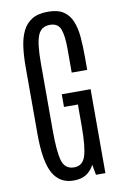

<svg xmlns="http://www.w3.org/2000/svg" viewBox="-96 -925 633 989"><g transform="rotate(-10 220.5 -430.5)"><path d="M207.5 9.3Q134.8 9.3 99.9 -53Q64.9 -115.2 64.9 -258.8V-610.4Q64.9 -666 71 -713.1Q77.1 -760.3 94 -795.4Q110.8 -830.6 142.6 -850.3Q174.3 -870.1 226.1 -870.1Q277.8 -870.1 307.4 -850.6Q336.9 -831.1 351.6 -795.7Q366.2 -760.3 370.4 -713.1Q374.5 -666 374.5 -610.4V-540H293.5V-667Q293.5 -732.9 280.5 -767.3Q267.6 -801.8 224.6 -801.8Q179.7 -801.8 162.6 -760.5Q145.5 -719.2 145.5 -617.2V-263.7Q145.5 -152.3 159.7 -104.7Q173.8 -57.1 221.7 -57.1Q266.6 -57.1 281.5 -104.7Q296.4 -152.3 296.4 -263.2V-372.6H223.6V-439H374.5V0H325.2L315.4 -54.2Q299.3 -23.4 273.7 -7.1Q248 9.3 207.5 9.3Z"/></g></svg>

Font: Antonio ExtraLight
Style: Regular
Weight: 250
Designer: Vernon Adams
Foundry: Vernon Adams
Version: Version 1.002